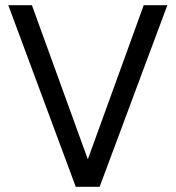

<svg xmlns="http://www.w3.org/2000/svg" viewBox="-20 -720 677 740"><path d="M272 0 12 -700H103L333 -66H304L534 -700H625L364 0Z"/></svg>

Font: SUSE
Style: Regular
Weight: 400
Designer: Rene Bieder
Foundry: SUSE
Version: Version 1.000